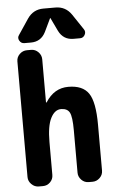

<svg xmlns="http://www.w3.org/2000/svg" viewBox="-63 -1012 626 1053"><g transform="rotate(-5 250.0 -485.0)"><path d="M283.2 -969.7Q338.9 -969.7 371.1 -922.9L428.7 -836.9Q438.5 -822.3 429.7 -806.2Q420.9 -790 403.3 -790H367.2Q311.5 -790 286.1 -840.8L251 -914.1Q251 -915 250 -915Q249 -915 249 -914.1L213.9 -840.8Q188.5 -790 132.8 -790H96.7Q79.1 -790 69.8 -806.2Q60.5 -822.3 71.3 -836.9L128.9 -922.9Q161.1 -969.7 216.8 -969.7ZM315.4 -530.3Q394.5 -530.3 427.2 -482.4Q460 -434.6 460 -309.6V-56.6Q460 -33.2 442.9 -16.6Q425.8 0 403.3 0H381.8Q358.4 0 341.8 -17.1Q325.2 -34.2 325.2 -56.6V-290Q325.2 -364.3 312.5 -388.2Q299.8 -412.1 265.1 -412.1Q230.5 -412.1 208.5 -369.1Q186.5 -326.2 186.5 -237.3V-56.6Q186.5 -33.2 169.9 -16.6Q153.3 0 129.9 0H107.4Q84 0 66.9 -17.1Q49.8 -34.2 49.8 -56.6V-693.4Q49.8 -716.8 66.9 -733.4Q84 -750 107.4 -750H129.9Q153.3 -750 169.9 -732.9Q186.5 -715.8 186.5 -693.4V-456.1Q186.5 -455.1 188.5 -455.1Q190.4 -455.1 190.4 -456.1Q237.3 -530.3 315.4 -530.3Z"/></g></svg>

Font: Rounded Mgen+ 1m bold
Style: Bold
Weight: 700
Designer: [Source Han Sans]
Ryoko NISHIZUKA  (kana & ideographs); Paul D. Hunt (Latin, Greek & Cyrillic); Wenlong ZHANG  (bopomofo
Version: Version 1.059.20150602